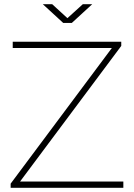

<svg xmlns="http://www.w3.org/2000/svg" viewBox="-20 -900 642 920"><path d="M31 -20 516 -670H41V-700H561V-680L76 -30H571V0H31ZM377 -880H422L324 -790H283L185 -880H230L303 -813Z"/></svg>

Font: Metropolitano Thin
Style: Regular
Weight: 250
Designer: Fonts by Alex Slobzheninov & Chris M. Simpson / Changes by Cristiano Sobral
Foundry: Fonts by Alex Slobzheninov & Chris M. Simpson / Changes by Cristiano Sobral
Version: Version 1.00;August 30, 2020;FontCreator 13.0.0.2681 64-bit